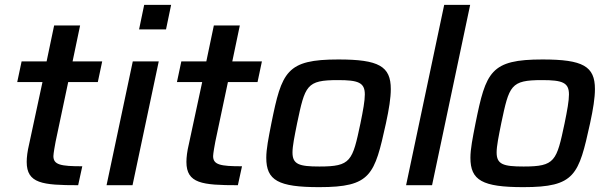

<svg xmlns="http://www.w3.org/2000/svg" viewBox="-20 -763 2503 791"><path d="M302 0 319 -78C230 -78 200 -84 200 -120C200 -130 207 -169 209 -179L261 -425H383L401 -510H279L310 -658H203L172 -510H69L51 -425H155L100 -169C93 -140 90 -115 90 -96C90 -7 155 0 302 0Z M574 -743 553 -642H664L685 -743ZM527 -510 419 0H526L634 -510Z M960 0 977 -78C888 -78 858 -84 858 -120C858 -130 865 -169 867 -179L919 -425H1041L1059 -510H937L968 -658H861L830 -510H727L709 -425H813L758 -169C751 -140 748 -115 748 -96C748 -7 813 0 960 0Z M1295 8C1509 8 1523 -42 1570 -255C1583 -315 1590 -360 1590 -396C1590 -490 1541 -518 1374 -518C1160 -518 1141 -468 1098 -255C1086 -194 1077 -149 1077 -113C1077 -20 1126 8 1295 8ZM1296 -77C1212 -77 1185 -86 1185 -135C1185 -161 1193 -200 1204 -255C1237 -411 1242 -433 1372 -433C1456 -433 1483 -423 1483 -374C1483 -347 1476 -309 1465 -255C1432 -99 1426 -77 1296 -77Z M1810 -743 1653 0H1760L1917 -743Z M2136 8C2350 8 2364 -42 2411 -255C2424 -315 2431 -360 2431 -396C2431 -490 2382 -518 2215 -518C2001 -518 1982 -468 1939 -255C1927 -194 1918 -149 1918 -113C1918 -20 1967 8 2136 8ZM2137 -77C2053 -77 2026 -86 2026 -135C2026 -161 2034 -200 2045 -255C2078 -411 2083 -433 2213 -433C2297 -433 2324 -423 2324 -374C2324 -347 2317 -309 2306 -255C2273 -99 2267 -77 2137 -77Z"/></svg>

Font: Saira UNSAM Medium Italic
Style: Regular
Weight: 500
Italic angle: -12°
Designer: Hector Gatti with collaboration of the Omnibus-Type team
Foundry: Omnibus-Type
Version: Version 0.072;PS 000.072;hotconv 1.0.88;makeotf.lib2.5.64775